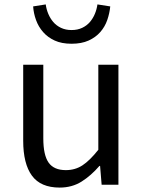

<svg xmlns="http://www.w3.org/2000/svg" viewBox="-20 -836 647 869"><path d="M250 13Q164 13 124.5 -41Q85 -95 85 -199V-543H176V-210Q176 -134 200 -100Q224 -66 278 -66Q320 -66 353 -87.5Q386 -109 425 -158V-543H516V0H440L433 -85H430Q392 -41 349 -14Q306 13 250 13ZM304 -638Q259 -638 227.5 -652.5Q196 -667 175 -691Q154 -715 143 -745.5Q132 -776 130 -807L187 -816Q190 -794 198.5 -773.5Q207 -753 221 -736.5Q235 -720 256 -710Q277 -700 304 -700Q331 -700 352 -710Q373 -720 387 -736.5Q401 -753 409.5 -773.5Q418 -794 421 -816L479 -807Q476 -776 465.5 -745.5Q455 -715 434 -691Q413 -667 381 -652.5Q349 -638 304 -638Z"/></svg>

Font: SpoqaHanSans-Regular
Style: Regular
Weight: 400
Designer: [Spoqa Han Sans] Dong-huui Kim \uAE40 \uB3D9 \uD718  Younghwa Kang \uAC15 \uC601 \uD654  [Noto Sans] Ryoko NISHIZUKA \u8
Foundry: Spoqa (http://www.spoqa-han-sans.com)
Version: Version 2.000